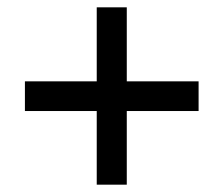

<svg xmlns="http://www.w3.org/2000/svg" viewBox="-20 -615 612 524"><path d="M326 -393V-595H244V-393H48V-312H244V-111H326V-312H522V-393Z"/></svg>

Font: Noto Sans Bassa Vah Medium
Style: Regular
Weight: 500
Designer: Monotype Design Team
Foundry: Monotype Imaging Inc.
Version: Version 2.002